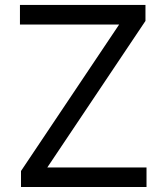

<svg xmlns="http://www.w3.org/2000/svg" viewBox="-20 -747 665 767"><path d="M63.9 0H565.3V-78.1H169L561.1 -663.4V-727.3H59.7V-649.1H456L63.9 -63.9Z"/></svg>

Font: Inter-Regular
Style: Regular
Weight: 500
Designer: Rasmus Andersson
Foundry: rsms
Version: ""